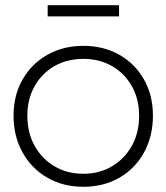

<svg xmlns="http://www.w3.org/2000/svg" viewBox="-20 -707 639 737"><path d="M300 10Q222 10 161.5 -25Q101 -60 66.5 -122Q32 -184 32 -263Q32 -341 66.5 -401.5Q101 -462 161.5 -496.5Q222 -531 300 -531Q378 -531 438.5 -496.5Q499 -462 533 -401.5Q567 -341 567 -263Q567 -184 533 -122Q499 -60 438.5 -25Q378 10 300 10ZM300 -40Q362 -40 410.5 -69Q459 -98 486.5 -148Q514 -198 514 -263Q514 -326 486.5 -375.5Q459 -425 410.5 -453Q362 -481 300 -481Q237 -481 188.5 -453Q140 -425 112.5 -375.5Q85 -326 85 -263Q85 -198 112.5 -148Q140 -98 188.5 -69Q237 -40 300 -40ZM163 -644V-687H437V-644Z"/></svg>

Font: Lexend ExtraLight
Style: Regular
Weight: 200
Designer: Bonnie Shaver-Troup, Thomas Jockin
Foundry: Lexend
Version: Version 1.007; ttfautohint (v1.8.3)